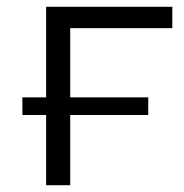

<svg xmlns="http://www.w3.org/2000/svg" viewBox="-20 -546 542 566"><path d="M187 -463V-259H417V-207H187V0H116V-207H46V-259H116V-526H488V-463Z"/></svg>

Font: Montserrat-Regular
Style: Regular
Weight: 400
Version: Version 7.200